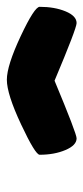

<svg xmlns="http://www.w3.org/2000/svg" viewBox="140 -897 246 566"><g transform="rotate(-90 263.0 -614.0)"><path d="M525.9 -620.1Q525.9 -576.2 512.5 -543.7Q499 -511.2 478 -511.2Q462.4 -511.2 308.1 -576.2Q152.3 -511.2 138.2 -511.2Q117.7 -511.2 103.8 -543.9Q89.8 -576.7 89.8 -620.1Q89.8 -632.8 179.2 -674.8Q268.6 -716.8 311 -716.8Q352.5 -716.8 439.9 -675.8Q525.9 -635.3 525.9 -620.1Z"/></g></svg>

Font: GGS TheRock Black
Style: Regular
Weight: 900
Designer: Rodrigo Fuenzalida (2012); Goodgame Studios (2014)
Foundry: Rodrigo Fuenzalida,2012;  GGS,2014
Version: Version 1.002 | FøM Mod